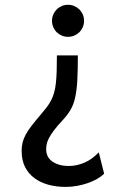

<svg xmlns="http://www.w3.org/2000/svg" viewBox="-20 -563 553 784"><path d="M323.2 -478Q323.2 -464.4 318.1 -452.4Q313 -440.4 304.2 -431.6Q295.4 -422.9 283.4 -417.7Q271.5 -412.6 257.8 -412.6Q244.1 -412.6 232.2 -417.7Q220.2 -422.9 211.4 -431.6Q202.6 -440.4 197.5 -452.4Q192.4 -464.4 192.4 -478Q192.4 -491.7 197.5 -503.7Q202.6 -515.6 211.4 -524.4Q220.2 -533.2 232.2 -538.3Q244.1 -543.5 257.8 -543.5Q271.5 -543.5 283.4 -538.3Q295.4 -533.2 304.2 -524.4Q313 -515.6 318.1 -503.7Q323.2 -491.7 323.2 -478ZM405.3 146.5Q393.1 158.2 375.7 168Q358.4 177.7 337.9 184.8Q317.4 191.9 294.7 196Q272 200.2 249 200.2Q210 200.2 177 191.2Q144 182.1 119.9 163.8Q95.7 145.5 82 118.2Q68.4 90.8 68.4 53.7Q68.4 34.7 72.3 18.8Q76.2 2.9 85.2 -13.7Q94.2 -30.3 108.9 -49.3Q123.5 -68.4 144.5 -92.8Q159.2 -109.9 170.2 -124.3Q181.2 -138.7 188.7 -153.3Q196.3 -168 200.9 -184.3Q205.6 -200.7 208 -221.9Q210.4 -243.2 211.4 -271.2Q212.4 -299.3 212.4 -336.9H297.9Q297.9 -276.9 295.7 -235.8Q293.5 -194.8 287.1 -165.8Q280.8 -136.7 268.6 -115.5Q256.3 -94.2 236.8 -73.2Q213.4 -48.3 200 -30.3Q186.5 -12.2 179.4 1.7Q172.4 15.6 170.4 26.9Q168.5 38.1 168.5 48.8Q168.5 59.6 173.1 71.3Q177.7 83 188.7 92.5Q199.7 102.1 217.8 108.4Q235.8 114.7 262.7 114.7Q292 114.7 323.7 101.6Q355.5 88.4 383.3 59.1Z"/></svg>

Font: Andika
Style: Regular
Weight: 400
Designer: Victor Gaultney, Annie Olsen, Julie Remington, Don Collingsworth, Eric Hays
Foundry: SIL International
Version: Version 1.001